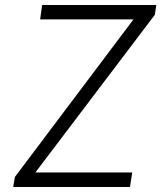

<svg xmlns="http://www.w3.org/2000/svg" viewBox="-20 -743 641 763"><path d="M32.5 0 39 -39.5 510.5 -666H139.5L147.5 -723H601L595.5 -684.5L120.5 -57.5H505.5L496.5 0Z"/></svg>

Font: Public Sans Thin ExtraLight
Style: Italic
Weight: 250
Italic angle: -8°
Version: Version 2.001